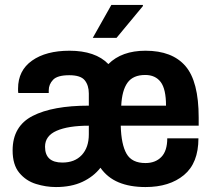

<svg xmlns="http://www.w3.org/2000/svg" viewBox="-20 -744 858 776"><path d="M355 -591 430 -724H557L558 -720L451 -591ZM206 12Q166 12 125.5 -0.5Q85 -13 58 -45.5Q31 -78 31 -136Q31 -234 112 -275.5Q193 -317 339 -317V-366Q339 -399 322.5 -419.5Q306 -440 260 -440Q212 -440 194.5 -421.5Q177 -403 177 -379V-368H54Q53 -372 53 -376Q53 -380 53 -386Q53 -459 109.5 -499Q166 -539 261 -539Q313 -539 352.5 -525.5Q392 -512 418 -485Q472 -539 568 -539Q676 -539 729.5 -477Q783 -415 783 -269V-236H468Q470 -160 491.5 -122.5Q513 -85 568 -85Q608 -85 632 -109.5Q656 -134 656 -185H782Q782 -85 723.5 -36.5Q665 12 568 12Q505 12 459.5 -7Q414 -26 386 -66Q358 -30 313 -9Q268 12 206 12ZM470 -317H651Q651 -384 629.5 -412.5Q608 -441 567 -441Q518 -441 495.5 -410Q473 -379 470 -317ZM232 -87Q282 -87 310.5 -117.5Q339 -148 339 -201V-236Q256 -236 209 -215.5Q162 -195 162 -151Q162 -87 232 -87Z"/></svg>

Font: Archivo SemiCondensed
Style: Bold
Weight: 680
Width: 4
Designer: Hector Gatti
Foundry: Omnibus-Type
Version: Version 2.001; ttfautohint (v1.8.3)